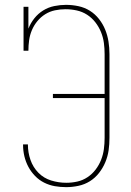

<svg xmlns="http://www.w3.org/2000/svg" viewBox="-20 -763 540 791"><path d="M253 8Q229 8 206 4Q183 0 162 -10.5Q141 -21 124.5 -38Q108 -55 97 -75.5Q86 -96 80.5 -119Q75 -142 75 -166Q75 -166 75 -166.5Q75 -167 75 -168H95Q95 -167 95 -166.5Q95 -166 95 -166Q95 -135 105.5 -104.5Q116 -74 138 -51.5Q160 -29 190.5 -19.5Q221 -10 253 -10Q276 -10 298.5 -15Q321 -20 340.5 -33Q360 -46 374 -64.5Q388 -83 396.5 -104.5Q405 -126 408 -149Q411 -172 411 -195V-359H198V-376H411V-540Q411 -563 408 -586Q405 -609 396 -631Q387 -653 372.5 -671.5Q358 -690 338.5 -702.5Q319 -715 296 -720Q273 -725 250 -725Q228 -725 206.5 -720.5Q185 -716 166.5 -704.5Q148 -693 134 -676Q120 -659 111.5 -639Q103 -619 100 -597.5Q97 -576 97 -554H77V-735H97V-645Q106 -668 121.5 -687.5Q137 -707 158 -720Q179 -733 203.5 -738Q228 -743 252 -743Q278 -743 303.5 -737.5Q329 -732 350.5 -718.5Q372 -705 388 -684.5Q404 -664 413.5 -640.5Q423 -617 427 -591.5Q431 -566 431 -540V-195Q431 -169 427.5 -144Q424 -119 414 -95Q404 -71 388 -50.5Q372 -30 350.5 -16.5Q329 -3 303.5 2.5Q278 8 253 8Z"/></svg>

Font: Iosevka Slab Thin
Style: Regular
Weight: 100
Monospace: yes
Designer: Belleve Invis
Foundry: Belleve Invis
Version: Version 11.1.0; ttfautohint (v1.8.3)